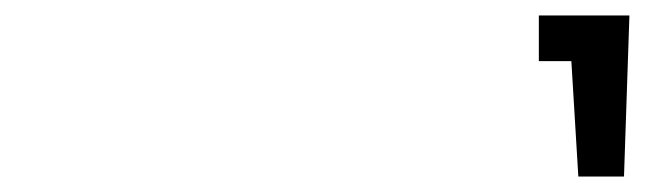

<svg xmlns="http://www.w3.org/2000/svg" viewBox="-20 -79 856 248"><path d="M793 -59 786 149H727L718 0H676V-59Z"/></svg>

Font: EauTestInfant Medium
Style: Italic
Weight: 500
Italic angle: -12°
Designer: Christian Thalmann (Catharsis Fonts)
Version: Version 0.001;PS 000.001;hotconv 1.0.88;makeotf.lib2.5.64775